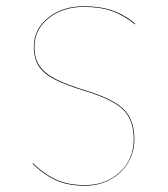

<svg xmlns="http://www.w3.org/2000/svg" viewBox="-20 -585 537 613"><path d="M412 -509 411 -507Q376 -536 338 -549.5Q300 -563 247 -563Q181 -563 135.5 -527Q90 -491 90 -435Q90 -399 106 -375Q122 -351 157 -333Q192 -315 254 -296Q340 -270 374.5 -236.5Q409 -203 409 -141Q409 -98 388 -64Q367 -30 331 -11Q295 8 251 8Q196 8 157.5 -10Q119 -28 84 -62L85 -64Q120 -30 158.5 -12Q197 6 251 6Q318 6 362.5 -35Q407 -76 407 -141Q407 -202 373 -235Q339 -268 253 -294Q191 -313 155.5 -331Q120 -349 104 -373.5Q88 -398 88 -435Q88 -492 134 -528.5Q180 -565 247 -565Q300 -565 339 -551.5Q378 -538 412 -509Z"/></svg>

Font: FiraGO Two
Style: Regular
Weight: 100
Designer: bBox Type
Foundry: bBox Type GmbH
Version: Version 1.001